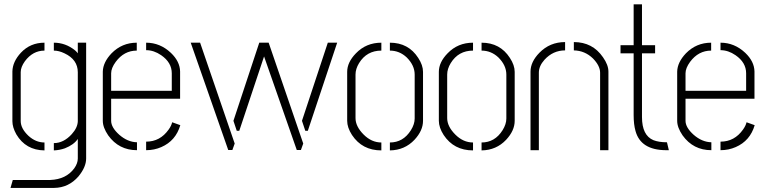

<svg xmlns="http://www.w3.org/2000/svg" viewBox="-20 -704 3597 900"><path d="M29.3 176.8 40 139.6H215.8Q290 136.7 328.1 85Q344.7 61.5 344.7 39.1V-52.7Q326.2 -25.4 284.2 -8.8Q258.8 0 232.4 1V-33.2Q278.3 -33.2 316.4 -75.2Q343.8 -105.5 344.7 -135.7V-365.2Q344.7 -424.8 282.2 -454.1Q255.9 -466.8 232.4 -466.8V-503.9Q287.1 -503.9 332 -467.8Q340.8 -460 344.7 -454.1V-503.9H383.8V39.1Q383.8 79.1 347.7 123Q301.8 175.8 234.4 176.8ZM38.1 -135.7V-369.1Q39.1 -415 78.1 -457Q122.1 -503.9 188.5 -503.9V-466.8Q133.8 -466.8 96.7 -417Q77.1 -389.6 77.1 -366.2V-136.7Q77.1 -101.6 113.3 -67.4Q147.5 -36.1 188.5 -36.1V1Q100.6 0 56.6 -74.2Q38.1 -107.4 38.1 -135.7Z M461.9 -137.7V-368.2Q462.9 -412.1 502.9 -454.1Q551.8 -503.9 621.1 -503.9V-466.8Q561.5 -466.8 522.5 -414.1Q501 -384.8 501 -360.4V-278.3H785.2V-360.4Q785.2 -411.1 735.4 -445.3Q701.2 -468.8 665 -468.8V-503.9Q730.5 -503.9 781.2 -456.1Q823.2 -416 824.2 -369.1V-241.2H501V-137.7Q501 -106.4 539.1 -72.3Q578.1 -38.1 622.1 -37.1V0Q537.1 0 487.3 -69.3Q461.9 -106.4 461.9 -137.7ZM665 0V-40Q730.5 -40 770.5 -96.7Q783.2 -114.3 787.1 -130.9L825.2 -117.2Q803.7 -43.9 736.3 -14.6Q703.1 0 665 0Z M874 -503.9 1049.8 -1H1069.3L1080.1 -31.2L918 -503.9ZM1074.2 -137.7 1089.8 -90.8H1101.6L1217.8 -439.5L1371.1 -1H1390.6L1401.4 -31.2L1239.3 -503.9H1195.3ZM1395.5 -137.7 1411.1 -90.8H1422.9L1560.5 -503.9H1516.6Z M1607.4 -137.7V-367.2Q1607.4 -412.1 1648.4 -454.1Q1696.3 -503.9 1767.6 -503.9V-466.8Q1699.2 -466.8 1663.1 -408.2Q1646.5 -380.9 1646.5 -354.5V-150.4Q1646.5 -111.3 1684.6 -73.2Q1721.7 -36.1 1767.6 -36.1V1Q1677.7 1 1629.9 -71.3Q1607.4 -106.4 1607.4 -137.7ZM1807.6 1V-36.1Q1870.1 -36.1 1906.2 -93.8Q1923.8 -122.1 1923.8 -148.4V-354.5Q1923.8 -397.5 1886.7 -434.6Q1852.5 -466.8 1807.6 -466.8V-503.9Q1894.5 -503.9 1940.4 -432.6Q1962.9 -398.4 1962.9 -367.2V-137.7Q1962.9 -91.8 1922.9 -48.8Q1877 0 1807.6 1Z M2037.1 -137.7V-367.2Q2037.1 -412.1 2078.1 -454.1Q2126 -503.9 2197.3 -503.9V-466.8Q2128.9 -466.8 2092.8 -408.2Q2076.2 -380.9 2076.2 -354.5V-150.4Q2076.2 -111.3 2114.3 -73.2Q2151.4 -36.1 2197.3 -36.1V1Q2107.4 1 2059.6 -71.3Q2037.1 -106.4 2037.1 -137.7ZM2237.3 1V-36.1Q2299.8 -36.1 2335.9 -93.8Q2353.5 -122.1 2353.5 -148.4V-354.5Q2353.5 -397.5 2316.4 -434.6Q2282.2 -466.8 2237.3 -466.8V-503.9Q2324.2 -503.9 2370.1 -432.6Q2392.6 -398.4 2392.6 -367.2V-137.7Q2392.6 -91.8 2352.5 -48.8Q2306.6 0 2237.3 1Z M2466.8 0V-368.2Q2466.8 -414.1 2508.8 -457Q2557.6 -506.8 2628.9 -506.8V-467.8Q2572.3 -467.8 2532.2 -423.8Q2505.9 -394.5 2505.9 -363.3V0ZM2669.9 -467.8V-506.8Q2757.8 -506.8 2806.6 -435.5Q2832 -399.4 2832 -368.2V0H2793V-363.3Q2793 -395.5 2759.8 -429.7Q2721.7 -466.8 2669.9 -467.8Z M2888.7 -454.1V-492.2H2950.2V-683.6H2989.3V-492.2H3050.8V-454.1H2989.3V-155.3Q2989.3 -69.3 3043 -46.9Q3068.4 -37.1 3105.5 -37.1H3106.4L3115.2 0H3100.6Q2983.4 -1 2959 -89.8Q2950.2 -120.1 2950.2 -164.1V-454.1Z M3154.3 -137.7V-368.2Q3155.3 -412.1 3195.3 -454.1Q3244.1 -503.9 3313.5 -503.9V-466.8Q3253.9 -466.8 3214.8 -414.1Q3193.4 -384.8 3193.4 -360.4V-278.3H3477.5V-360.4Q3477.5 -411.1 3427.7 -445.3Q3393.6 -468.8 3357.4 -468.8V-503.9Q3422.9 -503.9 3473.6 -456.1Q3515.6 -416 3516.6 -369.1V-241.2H3193.4V-137.7Q3193.4 -106.4 3231.4 -72.3Q3270.5 -38.1 3314.5 -37.1V0Q3229.5 0 3179.7 -69.3Q3154.3 -106.4 3154.3 -137.7ZM3357.4 0V-40Q3422.9 -40 3462.9 -96.7Q3475.6 -114.3 3479.5 -130.9L3517.6 -117.2Q3496.1 -43.9 3428.7 -14.6Q3395.5 0 3357.4 0Z"/></svg>

Font: Post No Bills Jaffna Light
Style: Regular
Weight: 300
Designer: Kosala Senevirathne, Siva Puranthara, Lasantha Premarathna, Tharique Azeez
Foundry: Mooniak
Version: Version 1.220 ; ttfautohint (v1.6)